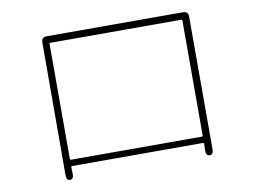

<svg xmlns="http://www.w3.org/2000/svg" viewBox="-73 -766 1145 867"><g transform="rotate(-10 500.0 -332.5)"><path d="M182 -4Q165 -4 165 -28L166 -637Q166 -661 190 -661H815Q839 -661 839 -637V-28Q839 -4 822 -4Q805 -4 805 -28L806 -59Q806 -64 801 -64H202Q197 -64 197 -59L198 -29Q199 -5 182 -4ZM197 -98Q197 -93 202 -93H801Q806 -93 806 -98V-624Q806 -629 801 -629H202Q197 -629 197 -624Z"/></g></svg>

Font: Resource Han Rounded JP ExtraLight
Style: Regular
Weight: 250
Designer: Cyano Hao (round all glyphs); Ryoko NISHIZUKA 西塚涼子 (kana, bopomofo & ideographs); Paul D. Hunt (Latin, Greek & Cyrillic)
Foundry: Cyano Hao
Version: 0.990